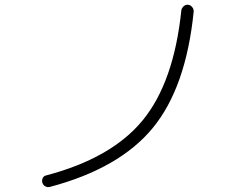

<svg xmlns="http://www.w3.org/2000/svg" viewBox="-20 -762 1040 803"><path d="M189.5 19.5Q179.7 22.5 169.9 17.6Q160.2 12.7 157.2 2Q154.3 -7.8 158.7 -17.1Q163.1 -26.4 172.9 -28.3Q447.3 -100.6 577.1 -259.3Q707 -418 738.3 -717.8Q739.3 -727.5 747.6 -735.4Q755.9 -743.2 766.6 -742.2Q776.4 -741.2 783.7 -732.4Q791 -723.6 790 -712.9Q757.8 -395.5 618.7 -226.6Q479.5 -57.6 189.5 19.5Z"/></svg>

Font: Rounded-X Mgen+ 1mn light
Style: Regular
Weight: 200
Designer: [Source Han Sans]
Ryoko NISHIZUKA  (kana & ideographs); Paul D. Hunt (Latin, Greek & Cyrillic); Wenlong ZHANG  (bopomofo
Version: Version 1.059.20150602